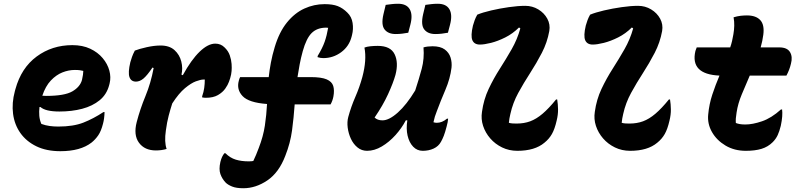

<svg xmlns="http://www.w3.org/2000/svg" viewBox="-20 -792 4240 1021"><path d="M365 -552Q419 -552 459.5 -533Q500 -514 526 -483Q552 -452 561.5 -416.5Q571 -381 563 -349L561 -341Q548 -290 510 -259Q472 -228 417 -213.5Q362 -199 296 -199Q222 -199 195 -223H190Q187 -199 189 -176Q191 -153 200 -133Q222 -125 244 -122Q266 -119 290 -119Q370 -119 423.5 -140Q477 -161 530 -196H536Q535 -161 528 -135Q518 -95 502.5 -72.5Q487 -50 467 -34Q408 12 301 12Q227 12 173.5 -14Q120 -40 88.5 -84.5Q57 -129 49.5 -186.5Q42 -244 59 -307L62 -318Q93 -431 175 -491.5Q257 -552 365 -552ZM378 -420Q345 -420 312 -407Q279 -394 250.5 -364Q222 -334 205 -283Q216 -282 225 -282Q323 -282 364.5 -306Q406 -330 416 -367Q423 -398 423 -415Q415 -417 405 -418.5Q395 -420 378 -420Z M697 -523Q720 -532 760 -541Q800 -550 834 -550Q881 -550 908 -525.5Q935 -501 944 -465Q953 -429 945 -395L952 -392Q997 -474 1041.5 -517Q1086 -560 1125 -560Q1154 -560 1174 -540Q1194 -521 1202 -497.5Q1210 -474 1211.5 -452Q1213 -430 1211.5 -414.5Q1210 -399 1209 -396L1204 -376Q1203 -373 1197.5 -357Q1192 -341 1178 -321Q1164 -301 1139 -286.5Q1114 -272 1075 -272Q1070 -272 1065.5 -272.5Q1061 -273 1055 -274V-280Q1063 -303 1066 -324.5Q1069 -346 1069 -369H1062Q1047 -369 1021.5 -359.5Q996 -350 963.5 -323Q931 -296 896 -242Q886 -211 877 -177Q868 -143 862 -98Q853 -37 866 0Q840 8 809 8Q749 8 719 -33Q689 -74 707 -143Q725 -212 753.5 -281Q782 -350 797 -430L791 -433Q762 -390 742.5 -374Q723 -358 703 -358Q677 -358 668.5 -382Q660 -406 673 -461Q677 -475 682 -489.5Q687 -504 697 -523Z M1173 23H1179Q1204 48 1234 57Q1264 66 1302 66Q1310 66 1316.5 65.5Q1323 65 1327 64Q1342 33 1356 -5Q1380 -67 1388.5 -124Q1397 -181 1400 -239Q1303 -246 1270 -281Q1237 -316 1250 -363Q1253 -375 1257 -382H1409Q1413 -419 1420.5 -459Q1428 -499 1441 -542Q1465 -622 1506 -672.5Q1547 -723 1598.5 -746.5Q1650 -770 1706 -770Q1749 -770 1776 -759.5Q1803 -749 1827 -725Q1850 -703 1855 -670Q1860 -637 1852 -606L1850 -598Q1837 -546 1794.5 -514.5Q1752 -483 1699 -483Q1684 -483 1669 -488V-494Q1695 -537 1706.5 -570Q1718 -603 1725 -644Q1722 -645 1715 -645Q1666 -645 1637 -616Q1609 -588 1590 -520Q1580 -484 1573.5 -449.5Q1567 -415 1562 -382H1632Q1689 -382 1717 -370Q1745 -358 1752 -335Q1759 -312 1753 -279Q1749 -257 1738 -237H1547Q1542 -166 1533 -98.5Q1524 -31 1497 37Q1463 126 1401.5 167.5Q1340 209 1274 209Q1237 209 1214.5 200Q1192 191 1180 179Q1161 159 1152 133.5Q1143 108 1152 69Q1156 53 1161 42.5Q1166 32 1173 23Z M1918 -539Q1930 -544 1949.5 -546Q1969 -548 1989 -548Q2057 -548 2078.5 -503.5Q2100 -459 2083 -394Q2071 -351 2043.5 -291Q2016 -231 1972 -167Q1987 -152 2014 -152Q2049 -152 2095.5 -193.5Q2142 -235 2188 -311Q2208 -372 2222.5 -426Q2237 -480 2232 -540Q2253 -546 2280 -546Q2322 -546 2345 -529Q2368 -512 2376 -486Q2384 -460 2381 -432Q2374 -374 2348.5 -314.5Q2323 -255 2303 -201Q2291 -172 2285 -142Q2293 -139 2303 -139Q2331 -139 2357 -161H2363Q2362 -144 2355 -119Q2347 -88 2340 -70Q2333 -52 2325 -38Q2312 -14 2286 -2Q2260 10 2228 10Q2198 10 2177 -12Q2156 -34 2147.5 -70.5Q2139 -107 2146 -152H2138Q2116 -110 2082.5 -73Q2049 -36 2010 -13Q1971 10 1932 10Q1903 10 1881 -8Q1859 -26 1846 -54Q1833 -82 1829 -113Q1825 -144 1832 -170Q1847 -225 1869.5 -276.5Q1892 -328 1907 -383Q1931 -473 1918 -539ZM2031 -766Q2047 -768 2062 -770Q2077 -772 2097 -772Q2142 -772 2159 -742.5Q2176 -713 2162 -660L2151 -618Q2135 -615 2118.5 -613Q2102 -611 2084 -611Q2044 -611 2025 -635.5Q2006 -660 2019 -716ZM2242 -766Q2258 -768 2273 -770Q2288 -772 2308 -772Q2353 -772 2370 -742.5Q2387 -713 2373 -660L2362 -618Q2346 -615 2329.5 -613Q2313 -611 2295 -611Q2255 -611 2236 -635.5Q2217 -660 2230 -716Z M2518 -714Q2547 -726 2592 -736.5Q2637 -747 2686 -754Q2735 -761 2773 -761Q2811 -761 2842.5 -742Q2874 -723 2890.5 -692.5Q2907 -662 2901 -627Q2890 -566 2861.5 -511Q2833 -456 2799 -403.5Q2765 -351 2736 -298Q2707 -245 2694 -186Q2691 -174 2689 -162Q2687 -150 2686 -139Q2696 -136 2707 -135.5Q2718 -135 2728 -135Q2767 -135 2799.5 -147Q2832 -159 2865 -187Q2898 -215 2937 -263H2943Q2947 -239 2947.5 -210.5Q2948 -182 2940 -150Q2930 -106 2915 -79.5Q2900 -53 2875 -33Q2824 10 2731 10Q2687 10 2650 -8Q2613 -26 2587 -56Q2561 -86 2549 -122.5Q2537 -159 2543 -197Q2552 -263 2578.5 -319Q2605 -375 2638 -426.5Q2671 -478 2701 -530.5Q2731 -583 2747 -641L2740 -646Q2707 -613 2667 -593Q2627 -573 2591 -564Q2555 -555 2532 -555Q2502 -555 2492 -578Q2482 -601 2495 -656Q2499 -670 2504 -684Q2509 -698 2518 -714Z M3118 -714Q3147 -726 3192 -736.5Q3237 -747 3286 -754Q3335 -761 3373 -761Q3411 -761 3442.5 -742Q3474 -723 3490.5 -692.5Q3507 -662 3501 -627Q3490 -566 3461.5 -511Q3433 -456 3399 -403.5Q3365 -351 3336 -298Q3307 -245 3294 -186Q3291 -174 3289 -162Q3287 -150 3286 -139Q3296 -136 3307 -135.5Q3318 -135 3328 -135Q3367 -135 3399.5 -147Q3432 -159 3465 -187Q3498 -215 3537 -263H3543Q3547 -239 3547.5 -210.5Q3548 -182 3540 -150Q3530 -106 3515 -79.5Q3500 -53 3475 -33Q3424 10 3331 10Q3287 10 3250 -8Q3213 -26 3187 -56Q3161 -86 3149 -122.5Q3137 -159 3143 -197Q3152 -263 3178.5 -319Q3205 -375 3238 -426.5Q3271 -478 3301 -530.5Q3331 -583 3347 -641L3340 -646Q3307 -613 3267 -593Q3227 -573 3191 -564Q3155 -555 3132 -555Q3102 -555 3092 -578Q3082 -601 3095 -656Q3099 -670 3104 -684Q3109 -698 3118 -714Z M3685 -540H3863Q3869 -557 3873 -574.5Q3877 -592 3880 -610Q3884 -633 3884.5 -655.5Q3885 -678 3881 -700Q3901 -706 3918 -708Q3935 -710 3952 -710Q4000 -710 4023 -685Q4046 -660 4039 -607Q4035 -575 4025 -540H4124Q4166 -540 4181 -515Q4196 -490 4186 -453Q4182 -436 4176 -420.5Q4170 -405 4162 -390H3967Q3945 -339 3924.5 -290Q3904 -241 3897 -194Q3891 -160 3893 -138Q3903 -134 3915 -132Q3927 -130 3944 -130Q3982 -130 4032 -147Q4082 -164 4133 -210H4139Q4141 -194 4139.5 -172.5Q4138 -151 4132 -123Q4125 -94 4115.5 -73.5Q4106 -53 4089 -36Q4064 -11 4029.5 -0.5Q3995 10 3946 10Q3885 10 3838 -18Q3791 -46 3766 -90Q3741 -134 3746 -183Q3751 -238 3768 -289.5Q3785 -341 3806 -390Q3649 -397 3678 -521Q3681 -531 3685 -540Z"/></svg>

Font: Recursive Mn Csl St XBd
Style: Italic
Weight: 800
Italic angle: -15°
Monospace: yes
Version: Version 1.079;hotconv 1.0.112;makeotfexe 2.5.65598; ttfautoh